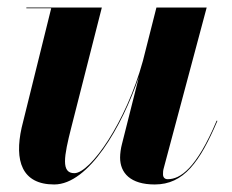

<svg xmlns="http://www.w3.org/2000/svg" viewBox="-20 -480 617 510"><path d="M250.5 -460H50V-458H116L37.5 -141C18 -53.5 37.5 10 124 10C216 10 304.5 -145 349 -276L304 -97.5C301 -86.5 299 -72 299 -61.5C299 -20.5 326.5 10 391 10C468 10 510.5 -49 557.5 -159L555.5 -159.5C501.5 -31.5 458.5 -4 425.5 -4C417 -4 413 -9.5 413 -17C413 -21.5 413 -27 415 -33.5L529 -460H395.5L359.5 -318C315 -155.5 220 -20 177.5 -20C142 -20 149.5 -63.5 169.5 -142Z"/></svg>

Font: Bodoni* 96pt
Style: Bold Italic
Weight: 700
Italic angle: -13°
Version: Version 2.3